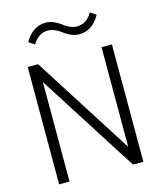

<svg xmlns="http://www.w3.org/2000/svg" viewBox="-140 -1085 994 1185"><g transform="rotate(-15 357.0 -492.5)"><path d="M154.8 0H88.4V-750H154.8L560.1 -113.3V-750H626.5V0H560.1L154.8 -635.7ZM131.3 -896.5Q181.2 -985.4 265.1 -985.4Q293 -985.4 318.6 -973.9Q344.2 -962.4 360.6 -949Q377 -935.5 400.4 -924.1Q423.8 -912.6 447.8 -912.6Q508.8 -912.6 545.9 -975.6L583 -951.2Q533.2 -862.3 449.7 -862.3Q421.9 -862.3 396.2 -873.8Q370.6 -885.3 354.2 -898.7Q337.9 -912.1 314.2 -923.6Q290.5 -935.1 266.6 -935.1Q205.6 -935.1 168.5 -872.1Z"/></g></svg>

Font: Spartan MB
Style: Regular
Weight: 400
Designer: Matt Bailey, Mirko Velimirovic
Foundry: Matt Bailey
Version: Version 1.005